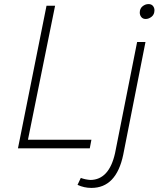

<svg xmlns="http://www.w3.org/2000/svg" viewBox="-20 -727 783 941"><path d="M694 -634Q680 -634 672.5 -643.5Q665 -653 665 -665Q665 -685 678.5 -696Q692 -707 708 -707Q722 -707 729.5 -698Q737 -689 737 -677Q737 -656 723 -645Q709 -634 694 -634ZM420 0H68L208 -699H250L117 -42H428ZM428 194Q392 194 360 179L376 145Q397 153 423 155Q515 154 544 23L652 -521H693L584 31Q550 194 428 194Z"/></svg>

Font: Argentum Sans ExtraLight
Style: Italic
Weight: 200
Italic angle: -11°
Designer: Julieta Ulanovsky (font), Cristiano Sobral (main changes and remaster)
Foundry: Julieta Ulanovsky (font), Cristiano Sobral (main changes and remaster)
Version: Version 2.007;June 15, 2022;FontCreator 14.0.0.2814 64-bit; 